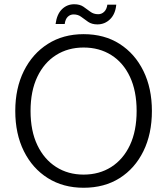

<svg xmlns="http://www.w3.org/2000/svg" viewBox="-20 -873 788 905"><path d="M374 12Q278 12 205.5 -33.5Q133 -79 92.5 -160.5Q52 -242 52 -350Q52 -457 92.5 -538.5Q133 -620 205.5 -666Q278 -712 374 -712Q472 -712 544 -666Q616 -620 656 -538.5Q696 -457 696 -350Q696 -242 656 -160.5Q616 -79 544 -33.5Q472 12 374 12ZM374 -50Q448 -50 504.5 -86Q561 -122 592.5 -189Q624 -256 624 -350Q624 -444 592.5 -511Q561 -578 504.5 -613.5Q448 -649 374 -649Q301 -649 244.5 -613.5Q188 -578 156 -511Q124 -444 124 -350Q124 -256 156 -189Q188 -122 244.5 -86Q301 -50 374 -50ZM439 -758Q413 -758 395.5 -770Q378 -782 363 -793.5Q348 -805 327 -805Q311 -805 299.5 -794Q288 -783 285 -760H242Q248 -806 272 -829.5Q296 -853 330 -853Q356 -853 373 -841.5Q390 -830 405.5 -818Q421 -806 443 -806Q459 -806 471 -817.5Q483 -829 486 -851H528Q524 -807 499 -782.5Q474 -758 439 -758Z"/></svg>

Font: DM Sans 9pt Light
Style: Regular
Weight: 300
Version: Version 4.004;gftools[0.9.30]